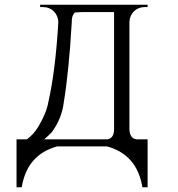

<svg xmlns="http://www.w3.org/2000/svg" viewBox="-20 -620 755 813"><path d="M435 -30Q463 -35 463 -73V-569H378Q327 -570 297 -567Q283 -554 284 -527Q272 -319 250 -186Q242 -119 200 -61Q183 -43 167 -30ZM605 173H583Q560 34 433 0H222Q95 34 72 173H50V-30H94Q122 -50 143 -85Q177 -142 185 -189Q215 -321 227 -527Q226 -553 208 -572Q189 -590 163 -590H150V-600H605V-590H592Q566 -590 547 -572Q529 -553 528 -527V-73Q529 -35 557 -30H605Z"/></svg>

Font: Cinzel(RUS BY LYAJKA)
Style: Regular
Weight: 400
Designer: Natanael Gama
Version: Version 1.001;PS 001.001;hotconv 1.0.56;makeotf.lib2.0.21325